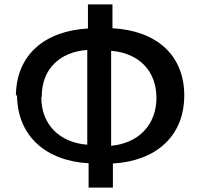

<svg xmlns="http://www.w3.org/2000/svg" viewBox="-20 -791 912 869"><path d="M57 -363C57 -177 186 -63 381 -52V58H491V-51C686 -62 814 -175 814 -359C814 -544 685 -653 489 -663V-771H378V-662C182 -651 52 -542 52 -355ZM169 -355C169 -477 249 -556 375 -565V-136C248 -146 167 -229 167 -350ZM483 -133V-561C608 -551 688 -471 688 -348C688 -226 607 -142 481 -131Z"/></svg>

Font: GenEiGothic-pro-SemiBold
Style: Regular
Weight: 500
Designer: Ryoko NISHIZUKA (kana & ideographs); Paul D. Hunt (Latin, Greek & Cyrillic); Wenlong ZHANG (bopomofo); Sandoll Communica
Foundry: Adobe Systems Incorporated; o_tamon
Version: Version 1.000.140830